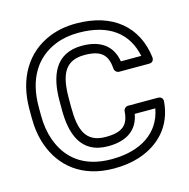

<svg xmlns="http://www.w3.org/2000/svg" viewBox="-113 -856 985 1000"><g transform="rotate(-15 380.0 -355.5)"><path d="M381.3 -85C480.8 -85 543.3 -127.9 557.5 -212H668.6C645.4 -84.5 538 -15 381.3 -15C226.7 -15 142.9 -91.4 105.1 -197.9C91.2 -237.1 84 -281.7 84 -332V-378C84 -528.9 148.8 -629.6 259.1 -673.8C295.8 -688.5 337.1 -696 383.5 -696C552.2 -696 642.6 -619.4 668.7 -495H558.7C544.8 -580.6 484.3 -626 383.5 -626C236.5 -626 196.8 -509.6 196.8 -379V-332C196.8 -209.5 228.9 -85 381.3 -85ZM381.3 -135C271.4 -135 246.8 -211.7 246.8 -332V-379C246.8 -504.7 277 -576 383.5 -576C474.8 -576 506.4 -542.6 511.5 -468.3C512.2 -457 522.6 -445 536.4 -445H698.1C720.1 -445 724.2 -462.9 722.9 -473C702.5 -640.3 583.5 -746 383.5 -746C331.7 -746 283.8 -737.5 240.6 -720.2C108.9 -667.5 34 -544.1 34 -378V-332C34 -277 41.9 -226.6 58 -181.1C102.1 -57.1 206.7 35 381.3 35C431.8 35 477.5 28.6 518.3 15.3C631.2 -21.6 711.3 -105.1 721.9 -235C723.6 -255 707.9 -262 697 -262H535.3C524 -262 511.3 -252.5 510.4 -238.7C505.4 -166.3 472.7 -135 381.3 -135Z"/></g></svg>

Font: Asimov
Style: WidOu
Weight: 500
Designer: Google
Version: Version 2.000980; 2014